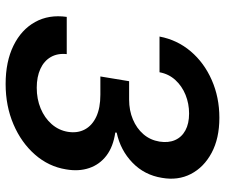

<svg xmlns="http://www.w3.org/2000/svg" viewBox="-78 -700 788 672"><g transform="rotate(90 316.0 -364.0)"><path d="M273.9 10.3Q195.8 10.3 139.9 -17.1Q84 -44.4 57.1 -92.8Q30.3 -141.1 39.1 -203.6H169.4Q166 -171.4 179.7 -147.7Q193.4 -124 221.2 -111.3Q249 -98.6 287.1 -98.6Q326.7 -98.6 359.6 -112.3Q392.6 -126 414.3 -150.6Q436 -175.3 441.4 -207.5Q446.8 -241.2 433.1 -266.8Q419.4 -292.5 388.7 -306.9Q357.9 -321.3 311.5 -321.3H247.6L264.2 -421.9H328.6Q366.7 -421.9 397.9 -435.1Q429.2 -448.2 449.7 -471.9Q470.2 -495.6 475.6 -528.3Q480.5 -559.6 470.2 -582.8Q460 -606 436.3 -618.9Q412.6 -631.8 377.4 -631.8Q342.8 -631.8 312 -619.4Q281.2 -606.9 260 -583.7Q238.8 -560.5 232.9 -528.3H107.9Q119.6 -590.3 159.7 -637.5Q199.7 -684.6 260.3 -711.2Q320.8 -737.8 392.1 -737.8Q464.4 -737.8 514.9 -710.7Q565.4 -683.6 588.9 -638.2Q612.3 -592.8 602.5 -537.1Q592.8 -475.6 549.3 -433.6Q505.9 -391.6 444.3 -378.4L443.8 -373.5Q493.7 -366.2 524.7 -342.5Q555.7 -318.8 568.1 -282.5Q580.6 -246.1 572.8 -201.2Q563 -140.1 521 -92.3Q479 -44.4 415 -17.1Q351.1 10.3 273.9 10.3Z"/></g></svg>

Font: Inter 17pt SemiBold
Style: Italic
Weight: 600
Italic angle: -9.3988°
Version: Version 4.001;git-66647c0bb